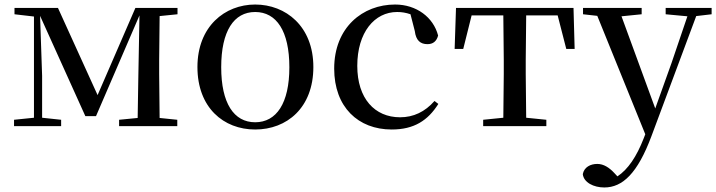

<svg xmlns="http://www.w3.org/2000/svg" viewBox="-20 -557 3164 848"><path d="M130 0H250V-28L166 -37V-222L157 -487L357 -44H404L596 -489L591 -220L588 -36L506 -28V0H763V-28L685 -36L683 -230V-292L685 -486L764 -494V-522H578L411 -137L236 -522H44V-494L130 -484V-37L42 -28V0Z M1107 15C1247 15 1364 -81 1364 -261C1364 -441 1242 -537 1107 -537C973 -537 852 -440 852 -261C852 -82 967 15 1107 15ZM1107 -17C1013 -17 957 -101 957 -260C957 -420 1013 -504 1107 -504C1201 -504 1258 -420 1258 -260C1258 -101 1201 -17 1107 -17Z M1710 15C1809 15 1870 -25 1916 -98L1899 -111C1857 -63 1806 -39 1747 -39C1635 -39 1558 -122 1558 -266C1558 -414 1634 -504 1734 -504C1754 -504 1773 -501 1793 -494L1812 -420C1817 -378 1837 -362 1868 -362C1892 -362 1908 -374 1915 -400C1894 -481 1819 -537 1725 -537C1582 -537 1456 -436 1456 -254C1456 -84 1562 15 1710 15Z M2202 0H2393V-28L2304 -37L2302 -230V-292L2304 -489H2443L2481 -341H2518L2513 -522H1994L1988 -341H2026L2063 -489H2203L2205 -292V-230L2203 -37L2114 -28V0Z M2920 -494 3016 -485 2946 -279 2874 -78 2725 -485 2814 -494V-522H2555V-494L2618 -487L2830 36L2823 54C2792 134 2754 191 2707 222L2694 208C2671 183 2646 167 2618 167C2588 167 2560 181 2554 212C2558 249 2602 271 2649 271C2730 271 2796 208 2857 45L3055 -486L3123 -494V-522H2920Z"/></svg>

Font: Noto Serif CJK SC Medium
Style: Regular
Weight: 500
Designer: Ryoko NISHIZUKA 西塚涼子 (kana & ideographs); Frank Grießhammer (Latin, Greek & Cyrillic); Wenlong ZHANG 张文龙 (bopomofo); San
Foundry: Adobe
Version: Version 2.001;hotconv 1.1.0;makeotfexe 2.6.0